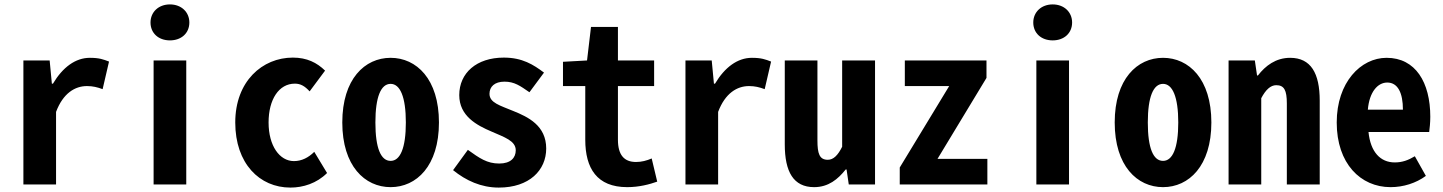

<svg xmlns="http://www.w3.org/2000/svg" viewBox="-20 -836 6540 870"><path d="M86 0H234V-329C266 -414 320 -446 374 -446C400 -446 421 -441 445 -432L474 -557C448 -567 430 -574 387 -574C322 -574 264 -531 220 -457H215L205 -562H86Z M676 0H824V-562H676ZM750 -653C802 -653 838 -686 838 -734C838 -781 802 -816 750 -816C698 -816 662 -781 662 -734C662 -686 698 -653 750 -653Z M1296 14C1353 14 1415 -5 1462 -52L1404 -148C1378 -122 1347 -106 1312 -106C1247 -106 1197 -175 1197 -281C1197 -386 1244 -457 1316 -457C1342 -457 1361 -446 1383 -422L1453 -516C1416 -552 1371 -575 1307 -575C1169 -575 1046 -468 1046 -281C1046 -95 1156 14 1296 14Z M1750 12C1867 12 1969 -84 1969 -281C1969 -478 1867 -574 1750 -574C1633 -574 1531 -478 1531 -281C1531 -84 1633 12 1750 12ZM1750 -107C1706 -107 1681 -164 1681 -281C1681 -397 1706 -456 1750 -456C1793 -456 1819 -397 1819 -281C1819 -164 1793 -107 1750 -107Z M2240 14C2379 14 2455 -65 2455 -163C2455 -267 2373 -306 2306 -333C2246 -358 2198 -370 2198 -411C2198 -443 2221 -466 2266 -466C2311 -466 2337 -447 2379 -418L2445 -507C2397 -543 2347 -575 2263 -575C2139 -575 2061 -505 2061 -405C2061 -310 2141 -268 2207 -240C2266 -214 2317 -198 2317 -155C2317 -121 2294 -95 2242 -95C2187 -95 2153 -119 2100 -157L2033 -65C2091 -18 2160 14 2240 14Z M2822 12C2877 12 2924 -1 2958 -13L2933 -118C2910 -108 2887 -102 2862 -102C2808 -102 2780 -134 2780 -203V-446H2944V-562H2780V-714H2658L2640 -562L2531 -556V-446H2632V-203C2632 -73 2685 12 2822 12Z M3086 0H3234V-329C3266 -414 3320 -446 3374 -446C3400 -446 3421 -441 3445 -432L3474 -557C3448 -567 3430 -574 3387 -574C3322 -574 3264 -531 3220 -457H3215L3205 -562H3086Z M3669 12C3734 12 3777 -24 3812 -68H3816L3826 0H3945V-562H3796V-171C3777 -133 3757 -112 3731 -112C3693 -112 3684 -140 3684 -200V-562H3536V-182C3536 -58 3575 12 3669 12Z M4057 0H4454V-116H4228L4450 -483V-562H4080V-446H4281L4057 -77Z M4676 0H4824V-562H4676ZM4750 -653C4802 -653 4838 -686 4838 -734C4838 -781 4802 -816 4750 -816C4698 -816 4662 -781 4662 -734C4662 -686 4698 -653 4750 -653Z M5250 12C5367 12 5469 -84 5469 -281C5469 -478 5367 -574 5250 -574C5133 -574 5031 -478 5031 -281C5031 -84 5133 12 5250 12ZM5250 -107C5206 -107 5181 -164 5181 -281C5181 -397 5206 -456 5250 -456C5293 -456 5319 -397 5319 -281C5319 -164 5293 -107 5250 -107Z M5547 0H5695V-391C5715 -429 5737 -450 5763 -450C5799 -450 5811 -427 5811 -367V0H5960V-380C5960 -504 5920 -574 5826 -574C5761 -574 5714 -538 5680 -494H5676L5666 -562H5547Z M6281 12C6339 12 6396 -6 6441 -39L6391 -128C6361 -110 6334 -100 6300 -100C6235 -100 6190 -147 6181 -238H6456C6458 -252 6461 -280 6461 -307C6461 -463 6394 -574 6263 -574C6146 -574 6037 -463 6037 -281C6037 -95 6145 12 6281 12ZM6178 -339C6185 -420 6223 -462 6266 -462C6314 -462 6337 -415 6337 -339Z"/></svg>

Font: Noto Sans Mono CJK TC
Style: Bold
Weight: 700
Designer: Ryoko NISHIZUKA 西塚涼子 (kana, bopomofo & ideographs); Paul D. Hunt (Latin, Greek & Cyrillic); Sandoll Communications 산돌커뮤니
Foundry: Adobe
Version: Version 2.004;hotconv 1.0.118;makeotfexe 2.5.65603